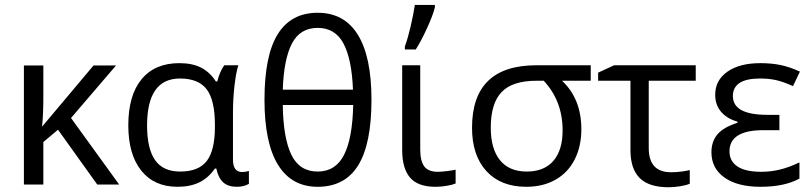

<svg xmlns="http://www.w3.org/2000/svg" viewBox="-20 -769 3385 800"><path d="M369.6 -496.1H463.4L275.9 -277.3L476.6 0H385.3L221.7 -228.5L160.6 -177.2V0H79.6V-496.1H160.6V-367.7Q160.6 -292.5 155.3 -241.2Z M731 -54.2Q807.6 -54.2 841.6 -98.4Q875.5 -142.6 875.5 -241.2V-248Q875.5 -352.1 841.1 -397Q806.6 -441.9 730 -441.9Q592.8 -441.9 592.8 -246.1Q592.8 -149.9 626 -102.1Q659.2 -54.2 731 -54.2ZM719.7 9.3Q622.6 9.3 568.6 -58.1Q514.6 -125.5 514.6 -247.1Q514.6 -371.6 569.8 -438.7Q625 -505.9 727.1 -505.9Q782.2 -505.9 818.6 -486.8Q855 -467.8 879.4 -429.7H885.3Q896 -471.7 914.6 -497.1H973.1Q963.4 -467.3 957 -411.4Q950.7 -355.5 950.7 -302.7V-104Q950.7 -52.2 988.8 -52.2Q1002 -52.2 1017.1 -56.6V-2.9Q996.1 9.3 966.8 9.3Q930.2 9.3 909.9 -9.3Q889.6 -27.8 881.3 -66.9H875.5Q848.6 -27.8 810.8 -9.3Q772.9 9.3 719.7 9.3Z M1527.8 -353.5Q1527.8 -169.4 1472.4 -80.1Q1417 9.3 1303.7 9.3Q1194.8 9.3 1138.4 -82.3Q1082 -173.8 1082 -353.5Q1082 -538.1 1137.5 -627Q1192.9 -715.8 1303.7 -715.8Q1414.6 -715.8 1471.2 -624Q1527.8 -532.2 1527.8 -353.5ZM1303.7 -54.2Q1377.9 -54.2 1413.3 -123.3Q1448.7 -192.4 1451.7 -331.5H1158.2Q1160.2 -193.8 1194.1 -124Q1228 -54.2 1303.7 -54.2ZM1303.7 -652.8Q1230.5 -652.8 1196.5 -587.9Q1162.6 -522.9 1158.2 -395.5H1450.7Q1445.8 -522.9 1411.1 -587.9Q1376.5 -652.8 1303.7 -652.8Z M1731 -497.1V-146Q1731 -98.6 1747.6 -75.9Q1764.2 -53.2 1803.7 -53.2Q1820.3 -53.2 1843.3 -56.2Q1866.2 -59.1 1878.4 -62V-4.4Q1864.3 1.5 1840.6 5.4Q1816.9 9.3 1793.9 9.3Q1721.7 9.3 1688.7 -28.8Q1655.8 -66.9 1655.8 -143.6V-497.1ZM1667 -575.7Q1679.2 -608.4 1691.2 -659.9Q1703.1 -711.4 1708.5 -748.5H1792V-738.3Q1783.7 -704.6 1759 -650.9Q1734.4 -597.2 1712.4 -563H1667Z M2402.3 -230.5Q2402.3 -159.2 2374.5 -104.5Q2346.7 -49.8 2294.7 -20.3Q2242.7 9.3 2172.9 9.3Q2066.4 9.3 2006.6 -56.2Q1946.8 -121.6 1946.8 -236.8Q1946.8 -497.1 2215.3 -497.1H2441.4V-432.6H2321.8Q2402.3 -356.9 2402.3 -230.5ZM2024.9 -236.8Q2024.9 -148.9 2063.2 -101.6Q2101.6 -54.2 2174.8 -54.2Q2247.1 -54.2 2285.6 -98.6Q2324.2 -143.1 2324.2 -225.6Q2324.2 -348.1 2245.6 -432.6H2215.8Q2115.2 -432.6 2070.1 -385.5Q2024.9 -338.4 2024.9 -236.8Z M2878.9 -497.1V-432.6H2683.1V-152.3Q2683.1 -51.3 2775.9 -51.3Q2797.4 -51.3 2819.6 -54.2Q2841.8 -57.1 2854 -60.5V-3.4Q2837.9 3.4 2812.7 7.3Q2787.6 11.2 2766.1 11.2Q2683.6 11.2 2645.3 -27.3Q2606.9 -65.9 2606.9 -143.1V-432.6H2472.2V-466.3L2539.1 -497.1Z M3227.5 -290.5V-226.6H3160.6Q3019.5 -226.6 3019.5 -138.2Q3019.5 -97.7 3052.7 -75.4Q3085.9 -53.2 3152.3 -53.2Q3190.4 -53.2 3228 -62Q3265.6 -70.8 3311 -92.3V-24.9Q3249 9.3 3148.4 9.3Q3053.2 9.3 2998.8 -29.1Q2944.3 -67.4 2944.3 -134.8Q2944.3 -179.2 2969.2 -209Q2994.1 -238.8 3052.7 -257.3V-262.2Q3008.3 -274.9 2984.1 -303.7Q2960 -332.5 2960 -374Q2960 -434.6 3010.7 -470.2Q3061.5 -505.9 3148.4 -505.9Q3192.9 -505.9 3230.2 -498.5Q3267.6 -491.2 3313 -470.7L3284.2 -410.2Q3241.7 -429.2 3212.2 -435.5Q3182.6 -441.9 3147 -441.9Q3033.7 -441.9 3033.7 -368.7Q3033.7 -290.5 3177.2 -290.5Z"/></svg>

Font: Bpm'online Open Sans
Style: Regular
Weight: 400
Foundry: Ascender Corporation
Version: Version 1.10